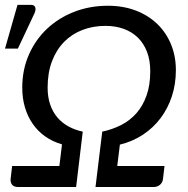

<svg xmlns="http://www.w3.org/2000/svg" viewBox="-25 -748 754 768"><path d="M0 0ZM357 0 384 -221.5Q424.5 -230 459.8 -248Q495 -266 520.8 -295.2Q546.5 -324.5 561.2 -366Q576 -407.5 576 -463Q576 -507 563 -540.8Q550 -574.5 526.5 -597.5Q503 -620.5 470 -632.5Q437 -644.5 397 -644.5Q347 -644.5 304.8 -628.2Q262.5 -612 231.5 -580.5Q200.5 -549 183 -503Q165.5 -457 165.5 -397.5Q165.5 -359.5 175.8 -329.8Q186 -300 204.5 -278.2Q223 -256.5 249 -242.2Q275 -228 306 -221.5L279.5 0H47Q31 0 23.5 -9Q16 -18 17.5 -32.5L23.5 -84H212.5L223 -170.5Q185 -181.5 155.5 -202.5Q126 -223.5 105.8 -252.8Q85.5 -282 74.8 -318.5Q64 -355 64 -397Q64 -469 90.5 -529.2Q117 -589.5 163.2 -633Q209.5 -676.5 272 -700.8Q334.5 -725 406.5 -725Q468 -725 518.2 -705.8Q568.5 -686.5 604 -652.2Q639.5 -618 659 -570.8Q678.5 -523.5 678.5 -467.5Q678.5 -411.5 662.5 -362.8Q646.5 -314 617.2 -275.2Q588 -236.5 546.8 -209.2Q505.5 -182 454.5 -169.5L444 -84H633L627 -32.5Q625.5 -18 615 -9Q604.5 0 589.5 0ZM-5 -553.5 45 -728.5H99Q112 -728.5 115.8 -719.2Q119.5 -710 113 -695L46.5 -553.5Z"/></svg>

Font: Lato Medium
Style: Italic
Weight: 500
Italic angle: -7°
Designer: Lukasz Dziedzic
Foundry: tyPoland Lukasz Dziedzic
Version: Version 2.006; 2014-01-15